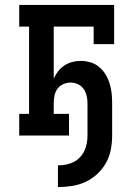

<svg xmlns="http://www.w3.org/2000/svg" viewBox="-20 -550 540 779"><path d="M215 209V121Q231 121 247 118Q263 115 277.5 108Q292 101 303.5 89Q315 77 322 62.5Q329 48 332 32Q335 16 335 0V-131Q335 -146 331.5 -161.5Q328 -177 319 -189.5Q310 -202 296 -208.5Q282 -215 266 -215Q251 -215 236.5 -208.5Q222 -202 213 -189.5Q204 -177 201 -161.5Q198 -146 198 -131V-88H260V0H58V-88H98V-442H58V-530H443V-371H360V-442H198V-231Q205 -247 216 -261Q227 -275 241.5 -284.5Q256 -294 273 -298.5Q290 -303 307 -303Q328 -303 347.5 -297Q367 -291 382.5 -278Q398 -265 408.5 -247.5Q419 -230 425 -210.5Q431 -191 433 -171Q435 -151 435 -131V0Q435 29 429.5 57.5Q424 86 410 111Q396 136 374.5 156Q353 176 327 188Q301 200 272.5 204.5Q244 209 215 209Z"/></svg>

Font: Iosevka Slab Semibold
Style: Regular
Weight: 600
Monospace: yes
Designer: Belleve Invis
Foundry: Belleve Invis
Version: Version 11.1.1; ttfautohint (v1.8.3)